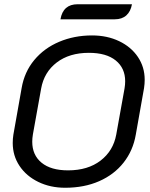

<svg xmlns="http://www.w3.org/2000/svg" viewBox="-20 -876 707 905"><path d="M40 -202Q40 -222 43 -241L82 -461Q95 -537 141.5 -593Q188 -649 259 -679Q330 -709 414 -709Q485 -709 541.5 -682Q598 -655 630 -607.5Q662 -560 662 -500Q662 -481 659 -461L620 -241Q607 -166 562.5 -109.5Q518 -53 447.5 -22Q377 9 287 9Q217 9 160.5 -18.5Q104 -46 72 -94Q40 -142 40 -202ZM528 -242 567 -459Q570 -477 570 -493Q570 -555 525.5 -591Q481 -627 399 -627Q307 -627 247.5 -581.5Q188 -536 174 -459L135 -242Q132 -224 132 -208Q132 -145 176 -109Q220 -73 301 -73Q394 -73 454 -119Q514 -165 528 -242ZM346 -856H602Q596 -822 575.5 -803.5Q555 -785 521 -785H265Q277 -856 346 -856Z"/></svg>

Font: K2D
Style: Italic
Weight: 400
Italic angle: -10°
Designer: Katatrad Aksorn Co.,Ltd.
Foundry: Cadson Demak Co.,Ltd.
Version: Version 1.000; ttfautohint (v1.6)